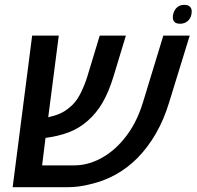

<svg xmlns="http://www.w3.org/2000/svg" viewBox="-20 -779 818 799"><path d="M32.7 0 113.8 -630.9H224.6L180.7 -291Q210.9 -297.9 230.7 -306.9Q250.5 -315.9 268.1 -330.6Q295.4 -352.1 313 -386.2Q330.6 -420.4 342.8 -458.5L395 -630.9H503.9L452.1 -460Q432.6 -396.5 407 -352.3Q381.3 -308.1 345.7 -276.9Q308.6 -244.1 265.1 -228Q221.7 -211.9 169.4 -205.1L155.3 -90.8H288.6Q344.2 -90.8 397.7 -118.9Q451.2 -147 493.7 -198.2Q546.9 -260.7 575.2 -354L659.7 -630.9H769.5L683.6 -352.1Q662.1 -281.2 628.9 -223.6Q595.7 -166 552.7 -122.1Q469.7 -38.6 356.9 -12.7Q309.6 0 259.3 0ZM730 -680.2Q713.4 -680.2 706.3 -687.5Q699.2 -694.8 699.2 -705.1Q699.2 -728 711.9 -743.4Q724.6 -758.8 746.6 -758.8Q763.2 -758.8 770.5 -751Q777.8 -743.2 777.8 -732.4Q777.8 -708.5 764.2 -694.3Q750.5 -680.2 730 -680.2Z"/></svg>

Font: Open Sans SemiBold
Style: Italic
Weight: 600
Italic angle: -12°
Designer: Monotype Design Team
Foundry: Monotype Imaging Inc.
Version: Version 3.003; ttfautohint (v1.8.4)